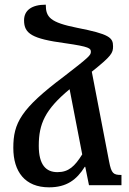

<svg xmlns="http://www.w3.org/2000/svg" viewBox="-20 -793 551 822"><path d="M345 -79 361 0H500V-44C465 -44 457 -50 447 -102L373 -486C458 -554 464 -566 464 -595C464 -632 448 -647 310 -674C195 -697 176 -719 176 -773C116 -773 83 -749 83 -706C83 -649 117 -627 259 -608C364 -593 369 -586 369 -571C369 -557 362 -549 253 -465C69 -327 37 -266 37 -160C37 -58 87 9 190 9C265 9 308 -23 343 -79ZM146 -169C146 -263 173 -324 278 -411L332 -132C300 -81 274 -56 226 -56C177 -56 146 -87 146 -169Z"/></svg>

Font: Noto Serif Armenian Condensed Semi
Style: Regular
Weight: 600
Width: 3
Designer: Monotype Design Team
Foundry: Monotype Imaging Inc.
Version: Version 1.901